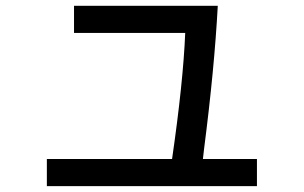

<svg xmlns="http://www.w3.org/2000/svg" viewBox="-20 -615 1039 656"><path d="M232.9 -595.2H724.1Q712.4 -378.9 677.2 -106L673.3 -71.8H857.9V21H140.1V-71.8H567.9Q606 -335 612.8 -502.4H232.9Z"/></svg>

Font: UDEV Gothic 35
Style: Bold
Weight: 700
Version: v2.1.0; ttfautohint (v1.8.4.7-5d5b-dirty) -l 6 -r 45 -G 200 